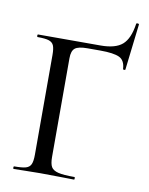

<svg xmlns="http://www.w3.org/2000/svg" viewBox="-85 -816 682 878"><g transform="rotate(10 256.5 -377.0)"><path d="M40 -12Q77 -12 94 -17Q111 -22 117.5 -36.5Q124 -51 124 -81V-544Q124 -574 118 -588Q112 -602 95.5 -607.5Q79 -613 43 -613Q40 -613 40 -619Q40 -625 43 -625H333Q402 -625 434 -653Q466 -681 476 -750Q476 -754 482 -754Q485 -754 487.5 -752.5Q490 -751 489 -749L464 -537Q464 -534 458.5 -534Q453 -534 453 -537Q451 -577 424.5 -589.5Q398 -602 336 -602H276Q234 -602 218.5 -589.5Q203 -577 203 -543V-85Q203 -53 211.5 -38.5Q220 -24 244 -18Q268 -12 320 -12Q322 -12 322 -6Q322 0 320 0Q279 0 256 -1L162 -2L91 -1Q72 0 40 0Q37 0 37 -6Q37 -12 40 -12Z"/></g></svg>

Font: Cormorant Infant Medium
Style: Regular
Weight: 500
Designer: Christian Thalmann (Catharsis Fonts)
Version: Version 3.000